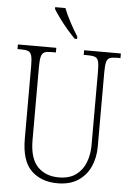

<svg xmlns="http://www.w3.org/2000/svg" viewBox="-62 -976 701 1031"><g transform="rotate(5 289.0 -460.5)"><path d="M287 10Q199 10 145.5 -42Q92 -94 92 -214V-607Q92 -643 87 -660.5Q82 -678 69.5 -683.5Q57 -689 33 -689H11V-714H218V-689H193Q169 -689 156.5 -683.5Q144 -678 139 -660Q134 -642 134 -605V-210Q134 -111 177 -66.5Q220 -22 291 -22Q349 -22 384.5 -48.5Q420 -75 436 -117.5Q452 -160 452 -207V-606Q452 -643 447.5 -660.5Q443 -678 430 -683.5Q417 -689 393 -689H368V-714H566V-689H545Q521 -689 508 -683.5Q495 -678 490.5 -660Q486 -642 486 -605V-205Q486 -145 464 -96.5Q442 -48 398 -19Q354 10 287 10ZM312 -771Q294 -789 269.5 -817.5Q245 -846 224 -875Q203 -904 193 -921V-931H248Q261 -897 283.5 -855Q306 -813 325 -784V-771Z"/></g></svg>

Font: Noto Serif Lao Condensed ExtraLight
Style: Regular
Weight: 200
Width: 3
Designer: Monotype Design Team
Foundry: Monotype Imaging Inc.
Version: Version 2.003; ttfautohint (v1.8.4.7-5d5b)